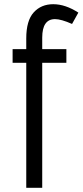

<svg xmlns="http://www.w3.org/2000/svg" viewBox="-20 -734 393 914"><path d="M40 -435V-500H105V-551Q105 -636 140.5 -675Q176 -714 233.5 -714Q291 -714 353 -674L323 -620Q271 -643 242 -643Q181 -643 181 -555V-500H296V-435H181V160H105V-435Z"/></svg>

Font: Imprima
Style: Regular
Weight: 400
Version: Version 1.001